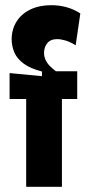

<svg xmlns="http://www.w3.org/2000/svg" viewBox="-20 -721 340 741"><path d="M81 0V-339H17V-439L142 -427V-445Q98 -456 72 -475Q46 -494 35.5 -518.5Q25 -543 25 -569Q25 -608 44 -638Q63 -668 97.5 -684.5Q132 -701 178 -701Q209 -701 237.5 -693Q266 -685 290 -669L272 -546Q252 -559 233.5 -564.5Q215 -570 201 -570Q175 -570 162.5 -554.5Q150 -539 150 -517Q150 -501 157 -487.5Q164 -474 174.5 -464Q185 -454 196 -446H278V-339H219V0Z"/></svg>

Font: Bricolage Grotesque 24pt Condensed
Style: Bold
Weight: 700
Width: 3
Designer: Mathieu Triay
Foundry: Atelier Triay
Version: Version 1.001;gftools[0.9.33.dev8+g029e19f]